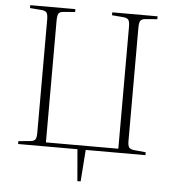

<svg xmlns="http://www.w3.org/2000/svg" viewBox="-59 -777 896 996"><g transform="rotate(5 389.0 -279.0)"><path d="M381 165 367 0H58V-15L121 -21Q140 -23 146 -32.5Q152 -42 152 -68V-655Q152 -681 146 -691Q140 -701 120 -703L58 -708V-723H293V-708L230 -703Q212 -701 206.5 -690.5Q201 -680 201 -653V-21H578V-655Q578 -682 571.5 -691.5Q565 -701 545 -703L485 -708V-723H721V-708L658 -703Q639 -701 633 -691Q627 -681 627 -653V-66Q627 -41 634 -32Q641 -23 660 -21L721 -15V0H410L398 165Z"/></g></svg>

Font: Literata 60pt ExtraLight
Style: Regular
Weight: 250
Designer: Latin by Veronika Burian and Jose Scaglione. Greek by Irene Vlachou. Cyrillic by Vera Evstafieva.
Foundry: TypeTogether
Version: Version 3.103;gftools[0.9.29]